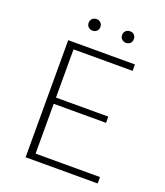

<svg xmlns="http://www.w3.org/2000/svg" viewBox="-147 -914 874 1014"><g transform="rotate(20 289.5 -407.0)"><path d="M522 0H117V-658H492V-622H160V-36H522ZM133 -316V-351H454V-316ZM220 -749Q206 -749 196.5 -758Q187 -767 187 -781Q187 -796 196.5 -805Q206 -814 220 -814Q234 -814 243.5 -805Q253 -796 253 -781Q253 -767 243.5 -758Q234 -749 220 -749ZM408 -749Q394 -749 384.5 -758Q375 -767 375 -781Q375 -796 384.5 -805Q394 -814 408 -814Q423 -814 432 -805Q441 -796 441 -781Q441 -767 432 -758Q423 -749 408 -749Z"/></g></svg>

Font: Ysabeau Infant ExtraLight
Style: Regular
Weight: 250
Designer: Christian Thalmann (Catharsis Fonts)
Version: Version 2.001;gftools[0.9.30]; featfreeze: ss01,ss02,lnum